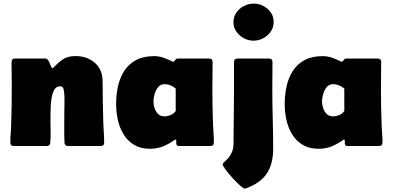

<svg xmlns="http://www.w3.org/2000/svg" viewBox="-20 -829 2230 1090"><path d="M235.8 -496.6Q249 -496.6 256.1 -482.9Q263.2 -469.2 268.3 -455.6Q273.4 -441.9 279.8 -441.9Q280.8 -441.9 284.2 -445.3Q311.5 -475.6 338.6 -493.2Q365.7 -510.7 408.7 -510.7Q474.1 -510.7 518.1 -472.7Q562 -434.6 562.5 -367.2Q563 -308.6 563.7 -250Q564.5 -191.4 566.4 -132.8Q567.4 -105 569.3 -76.7Q571.3 -48.3 571.3 -20.5Q571.3 0 551.8 0H366.2Q346.7 0 346.2 -20Q344.2 -63.5 344.7 -107.7Q345.2 -151.9 345.2 -195.8Q345.2 -220.2 345.9 -244.1Q346.7 -268.1 345.2 -292Q344.7 -304.7 341.3 -321.8Q337.9 -338.9 320.3 -338.9Q298.3 -338.9 287.1 -317.4Q275.9 -295.9 271.7 -265.4Q267.6 -234.9 267.3 -205.8Q267.1 -176.8 266.6 -162.1Q266.1 -153.8 266.4 -145.5Q266.6 -137.2 266.6 -128.9Q266.6 -102.1 267.3 -74.5Q268.1 -46.9 265.6 -20Q264.2 0 245.6 0H58.1Q38.6 0 38.6 -20.5Q38.6 -46.4 40.8 -72.3Q43 -98.1 43.5 -124Q45.4 -179.2 46.1 -234.1Q46.9 -289.1 46.9 -343.8Q46.9 -374.5 46.1 -405Q45.4 -435.5 45.4 -466.3Q45.4 -478 47.9 -487.3Q50.3 -496.6 65.4 -496.6Z M831.5 15.6Q778.3 15.6 741.5 -6.6Q704.6 -28.8 681.9 -65.7Q659.2 -102.5 649.2 -147.5Q639.2 -192.4 639.2 -238.3Q639.2 -291.5 650.1 -340.3Q661.1 -389.2 686 -427.5Q710.9 -465.8 752.4 -488Q793.9 -510.3 854.5 -510.3Q883.3 -510.3 908.7 -501.2Q934.1 -492.2 959.5 -479.5L961.9 -478.5H964.4Q972.7 -483.4 976.1 -490Q979.5 -496.6 991.2 -496.6H1167.5Q1187 -496.6 1187 -477.1Q1187 -439.9 1186.3 -402.8Q1185.5 -365.7 1185.5 -328.6Q1185.5 -276.9 1186.5 -224.6Q1187.5 -172.4 1189.5 -120.1Q1190.4 -95.2 1192.4 -70.3Q1194.3 -45.4 1194.3 -20.5Q1194.3 0 1174.8 0H995.1Q980.5 0 980.5 -17.1Q980.5 -20.5 980.7 -28.6Q981 -36.6 975.6 -36.6L973.6 -36.1Q940.9 -12.7 907 1.5Q873 15.6 831.5 15.6ZM912.6 -168.5Q931.2 -168.5 949 -176Q966.8 -183.6 977.5 -198.7V-326.2Q964.4 -337.4 948 -344.2Q931.6 -351.1 914.1 -351.1Q891.6 -351.1 877.7 -334.2Q863.8 -317.4 857.4 -294.4Q851.1 -271.5 851.1 -252.9Q851.1 -234.9 857.4 -215.3Q863.8 -195.8 877.4 -182.1Q891.1 -168.5 912.6 -168.5Z M1305.2 -702.6Q1305.2 -733.9 1321.8 -757.6Q1338.4 -781.2 1365 -794.9Q1391.6 -808.6 1420.9 -808.6Q1449.7 -808.6 1475.6 -794.9Q1501.5 -781.2 1517.6 -757.8Q1533.7 -734.4 1533.7 -704.1Q1533.7 -673.8 1517.1 -649.7Q1500.5 -625.5 1474.1 -611.8Q1447.8 -598.1 1418.5 -598.1Q1390.1 -598.1 1364.3 -612.1Q1338.4 -626 1321.8 -649.7Q1305.2 -673.3 1305.2 -702.6ZM1526.9 -477.1Q1526.9 -439.9 1526.4 -402.3Q1525.9 -364.7 1525.9 -327.1Q1525.9 -241.7 1528.3 -156.2Q1530.8 -70.8 1530.8 15.1Q1530.8 101.1 1495.1 155.3Q1459.5 209.5 1377.9 239.7Q1373 241.7 1369.1 241.7Q1363.3 241.7 1348.9 229.5Q1334.5 217.3 1316.7 199Q1298.8 180.7 1282.2 160.9Q1265.6 141.1 1254.9 125.7Q1244.1 110.4 1244.1 104.5Q1244.1 98.6 1253.4 90.6Q1262.7 82.5 1274.9 69.6Q1287.1 56.6 1296.4 35.4Q1305.7 14.2 1305.7 -18.1Q1305.7 -95.2 1307.1 -172.1Q1308.6 -249 1308.6 -326.2V-477.1Q1308.6 -496.6 1328.1 -496.6H1507.3Q1526.9 -496.6 1526.9 -477.1Z M1788.6 15.6Q1735.4 15.6 1698.5 -6.6Q1661.6 -28.8 1638.9 -65.7Q1616.2 -102.5 1606.2 -147.5Q1596.2 -192.4 1596.2 -238.3Q1596.2 -291.5 1607.2 -340.3Q1618.2 -389.2 1643.1 -427.5Q1668 -465.8 1709.5 -488Q1751 -510.3 1811.5 -510.3Q1840.3 -510.3 1865.7 -501.2Q1891.1 -492.2 1916.5 -479.5L1918.9 -478.5H1921.4Q1929.7 -483.4 1933.1 -490Q1936.5 -496.6 1948.2 -496.6H2124.5Q2144 -496.6 2144 -477.1Q2144 -439.9 2143.3 -402.8Q2142.6 -365.7 2142.6 -328.6Q2142.6 -276.9 2143.6 -224.6Q2144.5 -172.4 2146.5 -120.1Q2147.5 -95.2 2149.4 -70.3Q2151.4 -45.4 2151.4 -20.5Q2151.4 0 2131.8 0H1952.1Q1937.5 0 1937.5 -17.1Q1937.5 -20.5 1937.7 -28.6Q1938 -36.6 1932.6 -36.6L1930.7 -36.1Q1897.9 -12.7 1864 1.5Q1830.1 15.6 1788.6 15.6ZM1869.6 -168.5Q1888.2 -168.5 1906 -176Q1923.8 -183.6 1934.6 -198.7V-326.2Q1921.4 -337.4 1905 -344.2Q1888.7 -351.1 1871.1 -351.1Q1848.6 -351.1 1834.7 -334.2Q1820.8 -317.4 1814.5 -294.4Q1808.1 -271.5 1808.1 -252.9Q1808.1 -234.9 1814.5 -215.3Q1820.8 -195.8 1834.5 -182.1Q1848.1 -168.5 1869.6 -168.5Z"/></svg>

Font: Belanosima
Style: Bold
Weight: 700
Designer: The DocRepair Project, Santiago Orozco
Foundry: Google
Version: Version 2.000